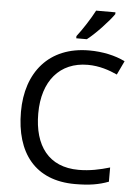

<svg xmlns="http://www.w3.org/2000/svg" viewBox="-62 -991 756 1049"><g transform="rotate(5 316.0 -467.0)"><path d="M528 -934V-944H422C399 -899 356 -833 327 -796V-784H385C432 -820 503 -897 528 -934ZM403 -645C467 -645 521 -626 565 -606L601 -682C547 -709 477 -724 404 -724C183 -724 61 -574 61 -358C61 -133 170 10 389 10C468 10 520 1 573 -19V-97C519 -81 464 -69 402 -69C238 -69 156 -180 156 -357C156 -536 250 -645 403 -645Z"/></g></svg>

Font: Noto Sans Gujarati UI
Style: Regular
Weight: 400
Designer: Jelle Bosma - Monotype Design Team, Universal Thirst
Foundry: Monotype Imaging Inc.
Version: Version 2.106